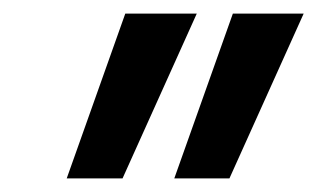

<svg xmlns="http://www.w3.org/2000/svg" viewBox="-20 -705 466 282"><path d="M317 -443H236L322 -685H426ZM160 -443H78L164 -685H269Z"/></svg>

Font: Storia Sans SemiBold
Style: Italic
Weight: 600
Italic angle: -13°
Designer: Campivisivi
Foundry: Accademia di Belle Arti di Urbino and students of MA course of Visual design
Version: Version 60.001;May 25, 2020;FontCreator 12.0.0.2522 64-bit